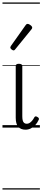

<svg xmlns="http://www.w3.org/2000/svg" viewBox="-20 -1030 342 1550"><path d="M186 17Q167 17 152 11Q137 5 127 -6.5Q117 -18 112 -36.5Q107 -55 107 -79V-496Q107 -506 113 -510.5Q119 -515 132 -515Q146 -515 153 -510.5Q160 -506 160 -496V-92Q160 -73 163 -59.5Q166 -46 174 -38.5Q182 -31 196 -31Q207 -31 217 -36.5Q227 -42 237.5 -53.5Q248 -65 258 -84Q262 -91 269 -90.5Q276 -90 283 -85Q291 -81 293.5 -74.5Q296 -68 292 -62Q281 -37 264 -19.5Q247 -2 227.5 7.5Q208 17 186 17ZM90 -623Q83 -623 73 -631Q63 -639 63 -647Q63 -649 64.5 -651.5Q66 -654 68 -659L187 -827Q191 -833 194.5 -835Q198 -837 204 -837Q210 -837 218.5 -832Q227 -827 233.5 -820.5Q240 -814 240 -807Q240 -803 238.5 -800Q237 -797 233 -792L103 -632Q97 -623 90 -623ZM0 490H302V500H0ZM0 -20H302V0H0ZM0 -505H302V-500H0ZM0 -1010H302V-1000H0Z"/></svg>

Font: Playwrite PE Guides
Style: Regular
Weight: 400
Designer: Veronika Burian, José Scaglione
Foundry: TypeTogether
Version: Version 1.003